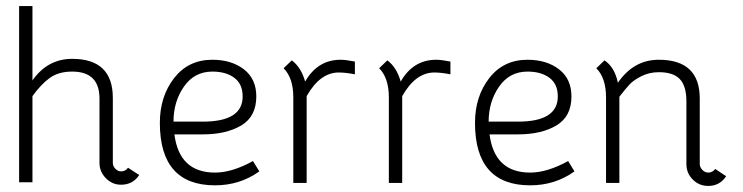

<svg xmlns="http://www.w3.org/2000/svg" viewBox="-20 -603 2449 633"><path d="M308 -278Q308 -367 218 -367Q173 -367 144 -346Q115 -325 87 -286V-2H43V-583H87V-338Q137 -409 218 -409Q352 -409 352 -280V-66Q352 -55 360.5 -46.5Q369 -38 379 -38Q394 -38 402 -50L439 -26Q418 6 379 6Q350 6 329 -15.5Q308 -37 308 -66Z M689 -34Q745 -34 814 -72L835 -38Q771 8 689 8Q507 8 507 -198Q507 -285 554 -345.5Q601 -406 680 -406Q743 -406 784 -374.5Q825 -343 825 -285Q825 -219 775.5 -189.5Q726 -160 649 -160H555Q571 -34 689 -34ZM552 -202H649Q780 -202 780 -285Q780 -326 752.5 -346.5Q725 -367 680 -367Q621 -367 586.5 -317.5Q552 -268 552 -202Z M1150 -358Q1119 -364 1097 -364Q1035 -364 991 -286V0H947V-282Q947 -346 915 -378L942 -404Q973 -381 986 -334Q1027 -406 1103 -406Q1120 -406 1150 -400Z M1465 -358Q1434 -364 1412 -364Q1350 -364 1306 -286V0H1262V-282Q1262 -346 1230 -378L1257 -404Q1288 -381 1301 -334Q1342 -406 1418 -406Q1435 -406 1465 -400Z M1728 -34Q1784 -34 1853 -72L1874 -38Q1810 8 1728 8Q1546 8 1546 -198Q1546 -285 1593 -345.5Q1640 -406 1719 -406Q1782 -406 1823 -374.5Q1864 -343 1864 -285Q1864 -219 1814.5 -189.5Q1765 -160 1688 -160H1594Q1610 -34 1728 -34ZM1591 -202H1688Q1819 -202 1819 -285Q1819 -326 1791.5 -346.5Q1764 -367 1719 -367Q1660 -367 1625.5 -317.5Q1591 -268 1591 -202Z M2243 -269Q2243 -319 2221.5 -342Q2200 -365 2152 -365Q2121 -365 2095 -352Q2069 -339 2055.5 -324.5Q2042 -310 2022 -284V0H1978V-282Q1978 -346 1946 -378L1973 -404Q2007 -381 2017 -330Q2069 -406 2152 -406Q2287 -406 2287 -278V-62Q2287 -52 2295.5 -43Q2304 -34 2315 -34Q2329 -34 2338 -46L2374 -22Q2353 10 2315 10Q2285 10 2264 -11Q2243 -32 2243 -62Z"/></svg>

Font: Bhavuka
Style: Regular
Weight: 400
Version: 2.94.0; ttfautohint (v1.2) -l 7 -r 28 -G 50 -x 13 -D deva -f